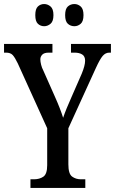

<svg xmlns="http://www.w3.org/2000/svg" viewBox="-22 -932 570 952"><path d="M129 0V-43H146Q174 -43 193 -56Q212 -69 212 -113V-296L66 -618Q52 -647 41 -659Q30 -671 8 -671H-2V-714H238V-671H220Q197 -671 187.5 -661Q178 -651 178 -638Q178 -626 182 -610.5Q186 -595 192 -584L251 -451Q277 -393 291 -348Q298 -369 309 -396Q320 -423 334 -454L383 -566Q400 -607 400 -631Q400 -653 385.5 -662Q371 -671 347 -671H330V-714H528V-671H520Q501 -671 487 -654.5Q473 -638 453 -594L317 -296V-117Q317 -70 335.5 -56.5Q354 -43 379 -43H401V0ZM347 -802Q328 -802 314.5 -814Q301 -826 301 -857Q301 -888 314.5 -900Q328 -912 347 -912Q364 -912 378 -900Q392 -888 392 -857Q392 -826 378 -814Q364 -802 347 -802ZM197 -802Q179 -802 166 -814Q153 -826 153 -857Q153 -888 166 -900Q179 -912 197 -912Q214 -912 228.5 -900Q243 -888 243 -857Q243 -826 228.5 -814Q214 -802 197 -802Z"/></svg>

Font: Noto Serif Hebrew ExtraCondensed Medium
Style: Regular
Weight: 500
Width: 2
Designer: Monotype Design Team
Foundry: Monotype Imaging Inc.
Version: Version 2.004; ttfautohint (v1.8.4.7-5d5b)